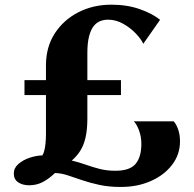

<svg xmlns="http://www.w3.org/2000/svg" viewBox="-20 -772 810 800"><path d="M483 7Q433 7 393.2 -1.8Q353.5 -10.5 321.5 -21.5Q289.5 -32.5 262 -41.5Q234.5 -50.5 209 -51Q184 -27 158.2 -13.5Q132.5 0 101.5 0Q74.5 0 56 -12.2Q37.5 -24.5 37.5 -49Q37.5 -72 56.8 -88.8Q76 -105.5 103.8 -114.8Q131.5 -124 156.5 -124.5Q161 -131 164.2 -143Q167.5 -155 169.5 -173Q171.5 -191 171.5 -213.5V-376H82V-438H171.5V-499.5Q171.5 -576 208.2 -632.8Q245 -689.5 306.8 -721Q368.5 -752.5 444 -752.5Q510 -752.5 562.8 -733.8Q615.5 -715 647 -689.5L577 -589.5Q568.5 -608.5 546 -632.2Q523.5 -656 493.2 -673Q463 -690 430.5 -690Q413 -690 397.5 -684Q382 -678 370 -662.8Q358 -647.5 351 -620.2Q344 -593 344 -550.5V-438H484V-376H344V-278Q344 -231 336.2 -198.2Q328.5 -165.5 314 -143Q299.5 -120.5 279 -103Q310.5 -95.5 338.5 -85.5Q366.5 -75.5 396 -68Q425.5 -60.5 460.5 -60.5Q521 -60.5 545 -89.2Q569 -118 569 -173Q569 -201 559.8 -227.2Q550.5 -253.5 537.5 -266.5H703.5Q713 -257.5 721.5 -235Q730 -212.5 730 -183Q730 -128.5 697.2 -85.5Q664.5 -42.5 608.8 -17.8Q553 7 483 7Z"/></svg>

Font: Merriweather 60pt Black
Style: Regular
Weight: 900
Version: Version 2.100